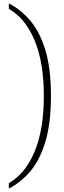

<svg xmlns="http://www.w3.org/2000/svg" viewBox="-20 -824 369 1108"><path d="M31 -804Q97 -771 152.5 -707.5Q208 -644 241 -537.5Q274 -431 274 -270Q274 -110 241 -3Q208 104 152.5 167.5Q97 231 31 264V233Q128 177 180.5 49Q233 -79 233 -270Q233 -461 180.5 -589Q128 -717 31 -773Z"/></svg>

Font: Noto Serif Sinhala Condensed ExtraLight
Style: Regular
Weight: 200
Width: 3
Designer: Jelle Bosma - Monotype Design Team
Foundry: Monotype Imaging Inc.
Version: Version 2.007; ttfautohint (v1.8.4.7-5d5b)